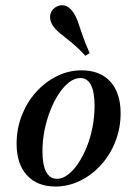

<svg xmlns="http://www.w3.org/2000/svg" viewBox="-20 -693 518 725"><path d="M189.5 11.3Q120.2 11.3 81.5 -31.5Q42.7 -74.2 42.7 -150Q42.7 -206.5 62.1 -256.5Q81.5 -306.5 115.7 -344.8Q150 -383.1 194.4 -405.2Q238.7 -427.4 287.9 -427.4Q358.1 -427.4 396.8 -384.7Q435.5 -341.9 435.5 -265.3Q435.5 -209.7 416.1 -159.7Q396.8 -109.7 362.5 -71.4Q328.2 -33.1 283.5 -10.9Q238.7 11.3 189.5 11.3ZM195.2 -17.7Q216.1 -17.7 236.7 -33.5Q257.3 -49.2 275.4 -76.2Q293.5 -103.2 307.7 -138.3Q321.8 -173.4 329.4 -213.3Q337.1 -253.2 337.1 -293.5Q337.1 -345.2 323.4 -371.8Q309.7 -398.4 283.9 -398.4Q262.1 -398.4 241.5 -382.7Q221 -366.9 202.8 -339.9Q184.7 -312.9 170.6 -277.4Q156.5 -241.9 148.4 -202.4Q140.3 -162.9 140.3 -121.8Q140.3 -70.2 154.4 -44Q168.5 -17.7 195.2 -17.7ZM302.4 -482.3Q273.4 -513.7 249.2 -533.1Q225 -552.4 207.3 -566.9Q189.5 -581.5 179 -596.8Q166.9 -616.1 169.4 -634.7Q171.8 -653.2 187.9 -664.5Q205.6 -676.6 223.8 -672.2Q241.9 -667.7 255.6 -647.6Q266.1 -633.1 273.8 -611.7Q281.5 -590.3 291.1 -561.3Q300.8 -532.3 318.5 -492.7Z"/></svg>

Font: Playfair 5pt SemiExpanded Light SemiBold
Style: Italic
Weight: 600
Italic angle: -15.6°
Version: Version 2.001;gftools[0.9.30]